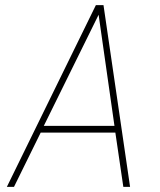

<svg xmlns="http://www.w3.org/2000/svg" viewBox="-20 -731 627 751"><path d="M431.2 -212.4H139.2L34.7 0H6.8L355 -710.9H384.8L488.8 0H462.4ZM151.4 -238.8H427.7L365.7 -673.3Z"/></svg>

Font: Roboto Mono Thin
Style: Italic
Weight: 250
Designer: Google
Version: Version 2.000985; 2015; ttfautohint (v1.3)